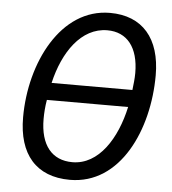

<svg xmlns="http://www.w3.org/2000/svg" viewBox="-52 -773 744 831"><g transform="rotate(5 319.5 -357.5)"><path d="M282 10C501 10 613 -236 613 -473C613 -633 534 -725 393 -725C179 -725 57 -479 57 -242C57 -82 135 10 282 10ZM518 -401H167C198 -536 274 -649 388 -649C473 -649 524 -587 524 -475C524 -451 521 -427 518 -401ZM286 -67C198 -67 146 -128 146 -243C146 -268 148 -297 153 -326H506C476 -188 401 -67 286 -67Z"/></g></svg>

Font: Noto Sans SemiCondensed
Style: Italic
Weight: 400
Width: 4
Italic angle: -12°
Designer: Monotype Design Team
Foundry: Monotype Imaging Inc.
Version: Version 2.013